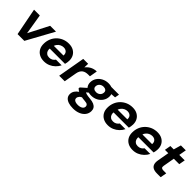

<svg xmlns="http://www.w3.org/2000/svg" viewBox="213 -1859 3314 3314"><g transform="rotate(45 1870.0 -201.5)"><path d="M157 0 60 -499H201L262 -127L453 -499H596L322 0Z M810 12Q743 12 693.5 -15Q644 -42 617.5 -90.5Q591 -139 593 -206Q594 -268 616.5 -323.5Q639 -379 680.5 -421Q722 -463 778 -487Q834 -511 902 -511Q969 -511 1016.5 -484.5Q1064 -458 1089 -412Q1114 -366 1113 -306Q1113 -283 1108.5 -259Q1104 -235 1099 -216H689L703 -299H979Q982 -332 970.5 -355Q959 -378 936.5 -390Q914 -402 884 -402Q850 -402 818 -386.5Q786 -371 763.5 -339.5Q741 -308 733 -260L728 -231Q721 -193 731 -163Q741 -133 766 -115.5Q791 -98 829 -98Q866 -98 893.5 -114.5Q921 -131 938 -157H1076Q1053 -109 1013 -70.5Q973 -32 921.5 -10Q870 12 810 12Z M1173 0 1261 -499H1381L1378 -409Q1402 -440 1433 -463Q1464 -486 1501.5 -498.5Q1539 -511 1580 -511L1555 -368H1514Q1483 -368 1456 -361.5Q1429 -355 1407.5 -339.5Q1386 -324 1371 -298Q1356 -272 1349 -233L1308 0Z M1740 232Q1674 232 1625.5 216Q1577 200 1551 169Q1525 138 1526 91Q1527 49 1549.5 14.5Q1572 -20 1613 -47.5Q1654 -75 1711 -95L1749 -28Q1698 -12 1675.5 13.5Q1653 39 1653 66Q1652 87 1665 101.5Q1678 116 1701.5 123Q1725 130 1756 130Q1805 130 1839 110.5Q1873 91 1874 53Q1875 30 1858 14Q1841 -2 1791 -5Q1745 -8 1708.5 -16Q1672 -24 1643.5 -34.5Q1615 -45 1595 -58Q1575 -71 1563 -84L1567 -108L1692 -219L1780 -189L1635 -65L1685 -134Q1696 -127 1707.5 -121Q1719 -115 1734.5 -110.5Q1750 -106 1772 -102.5Q1794 -99 1826 -96Q1889 -91 1927 -73.5Q1965 -56 1982.5 -27.5Q2000 1 1999 40Q1998 96 1965 139.5Q1932 183 1874 207.5Q1816 232 1740 232ZM1804 -147Q1748 -147 1709 -167Q1670 -187 1650 -221.5Q1630 -256 1631 -300Q1632 -359 1663.5 -406.5Q1695 -454 1749 -482.5Q1803 -511 1869 -511Q1925 -511 1964 -491Q2003 -471 2022.5 -436.5Q2042 -402 2041 -359Q2040 -300 2008.5 -252Q1977 -204 1924 -175.5Q1871 -147 1804 -147ZM1822 -249Q1867 -249 1896 -275.5Q1925 -302 1926 -343Q1927 -375 1906 -391.5Q1885 -408 1851 -408Q1806 -408 1776.5 -381.5Q1747 -355 1746 -314Q1745 -283 1766.5 -266Q1788 -249 1822 -249ZM1933 -404 1927 -499H2134L2119 -418Z M2368 12Q2301 12 2251.5 -15Q2202 -42 2175.5 -90.5Q2149 -139 2151 -206Q2152 -268 2174.5 -323.5Q2197 -379 2238.5 -421Q2280 -463 2336 -487Q2392 -511 2460 -511Q2527 -511 2574.5 -484.5Q2622 -458 2647 -412Q2672 -366 2671 -306Q2671 -283 2666.5 -259Q2662 -235 2657 -216H2247L2261 -299H2537Q2540 -332 2528.5 -355Q2517 -378 2494.5 -390Q2472 -402 2442 -402Q2408 -402 2376 -386.5Q2344 -371 2321.5 -339.5Q2299 -308 2291 -260L2286 -231Q2279 -193 2289 -163Q2299 -133 2324 -115.5Q2349 -98 2387 -98Q2424 -98 2451.5 -114.5Q2479 -131 2496 -157H2634Q2611 -109 2571 -70.5Q2531 -32 2479.5 -10Q2428 12 2368 12Z M2973 12Q2906 12 2856.5 -15Q2807 -42 2780.5 -90.5Q2754 -139 2756 -206Q2757 -268 2779.5 -323.5Q2802 -379 2843.5 -421Q2885 -463 2941 -487Q2997 -511 3065 -511Q3132 -511 3179.5 -484.5Q3227 -458 3252 -412Q3277 -366 3276 -306Q3276 -283 3271.5 -259Q3267 -235 3262 -216H2852L2866 -299H3142Q3145 -332 3133.5 -355Q3122 -378 3099.5 -390Q3077 -402 3047 -402Q3013 -402 2981 -386.5Q2949 -371 2926.5 -339.5Q2904 -308 2896 -260L2891 -231Q2884 -193 2894 -163Q2904 -133 2929 -115.5Q2954 -98 2992 -98Q3029 -98 3056.5 -114.5Q3084 -131 3101 -157H3239Q3216 -109 3176 -70.5Q3136 -32 3084.5 -10Q3033 12 2973 12Z M3560 0Q3500 0 3463.5 -19.5Q3427 -39 3414.5 -78.5Q3402 -118 3413 -177L3450 -386H3368L3388 -499H3470L3509 -635H3629L3605 -499H3738L3718 -386H3585L3548 -176Q3542 -141 3556 -128Q3570 -115 3602 -115H3671L3650 0Z"/></g></svg>

Font: DM Sans 20pt
Style: Bold Italic
Weight: 700
Italic angle: -10°
Version: Version 4.004;gftools[0.9.30]